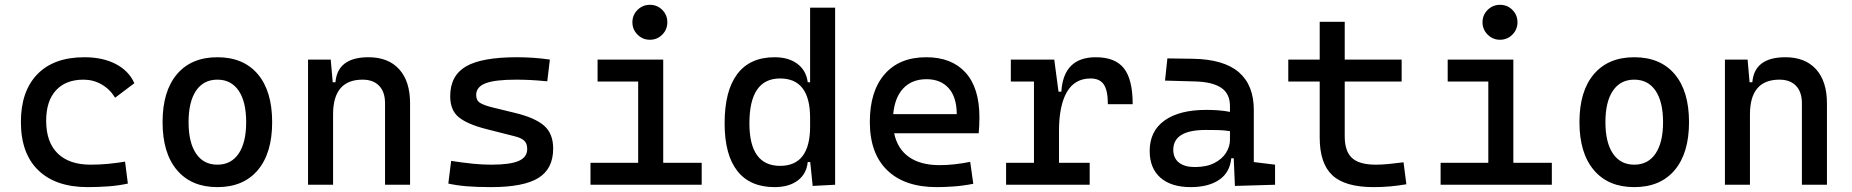

<svg xmlns="http://www.w3.org/2000/svg" viewBox="-20 -764 7657 794"><path d="M342.8 9.8Q210.4 9.8 138.4 -59.8Q66.4 -129.4 66.4 -259.8Q66.4 -386.7 134.5 -457Q202.6 -527.3 329.1 -527.3Q404.8 -527.3 458.7 -499.3Q512.7 -471.2 535.6 -419.9L456.1 -359.9Q434.1 -395.5 399.9 -415Q365.7 -434.6 325.2 -434.6Q252 -434.6 211.4 -390.4Q170.9 -346.2 170.9 -264.6Q170.9 -176.3 218.5 -129.6Q266.1 -83 354.5 -83Q390.6 -83 426.8 -86.4Q462.9 -89.8 497.1 -95.7L508.8 -4.9Q468.8 3.9 426 6.8Q383.3 9.8 342.8 9.8Z M878.9 9.8Q771.5 9.8 711.9 -60.5Q652.3 -130.9 652.3 -258.8Q652.3 -387.2 711.9 -457.3Q771.5 -527.3 878.9 -527.3Q986.8 -527.3 1046.1 -457.3Q1105.5 -387.2 1105.5 -258.8Q1105.5 -130.9 1046.1 -60.5Q986.8 9.8 878.9 9.8ZM878.9 -83Q936 -83 967 -128.9Q998 -174.8 998 -258.8Q998 -343.3 967 -388.9Q936 -434.6 878.9 -434.6Q821.8 -434.6 790.8 -388.9Q759.8 -343.3 759.8 -258.8Q759.8 -174.8 790.8 -128.9Q821.8 -83 878.9 -83Z M1572.3 0V-336.9Q1572.3 -383.8 1547.9 -409.2Q1523.4 -434.6 1479.5 -434.6Q1357.4 -434.6 1357.4 -291V0H1253.9V-517.6H1347.7L1356 -423.8H1367.2Q1376 -527.3 1503.9 -527.3Q1585.9 -527.3 1630.9 -477.5Q1675.8 -427.7 1675.8 -336.9V0Z M2010.7 9.8Q1952.1 9.8 1910.4 6.3Q1868.7 2.9 1834 -4.9L1845.7 -98.6Q1897 -90.8 1936.3 -86.9Q1975.6 -83 2010.7 -83Q2089.4 -83 2124.8 -98.4Q2160.2 -113.8 2160.2 -147.5Q2160.2 -170.9 2147.7 -182.4Q2135.3 -193.8 2109.4 -200.2L1990.2 -230.5Q1913.6 -250 1877.7 -278.8Q1841.8 -307.6 1841.8 -366.2Q1841.8 -451.2 1907 -489.3Q1972.2 -527.3 2117.2 -527.3Q2188.5 -527.3 2253.9 -517.6L2243.2 -427.7Q2203.6 -431.6 2173.3 -433.1Q2143.1 -434.6 2114.3 -434.6Q2027.3 -434.6 1988.3 -419.7Q1949.2 -404.8 1949.2 -371.1Q1949.2 -348.6 1965.3 -338.6Q1981.4 -328.6 2014.6 -320.3L2110.4 -296.9Q2191.9 -277.3 2229.7 -244.6Q2267.6 -211.9 2267.6 -149.4Q2267.6 -65.9 2206.5 -28.1Q2145.5 9.8 2010.7 9.8Z M2421.9 0V-90.8H2619.1V-426.8H2451.2V-517.6H2722.7V-90.8H2881.8V0ZM2667.5 -599.6Q2637.7 -599.6 2616.5 -620.8Q2595.2 -642.1 2595.2 -671.9Q2595.2 -702.1 2616.5 -723.1Q2637.7 -744.1 2667.5 -744.1Q2697.8 -744.1 2718.8 -723.1Q2739.7 -702.1 2739.7 -671.9Q2739.7 -642.1 2718.8 -620.8Q2697.8 -599.6 2667.5 -599.6Z M3183.1 9.8Q3081.5 9.8 3029.1 -57.1Q2976.6 -124 2976.6 -253.9Q2976.6 -388.7 3029.1 -458Q3081.5 -527.3 3183.1 -527.3Q3241.2 -527.3 3277.6 -500Q3314 -472.7 3320.3 -423.8H3330.1V-732.4H3433.6V0L3340.8 4.9L3330.6 -93.8H3320.3Q3315.4 -44.9 3279.1 -17.6Q3242.7 9.8 3183.1 9.8ZM3330.1 -241.2V-276.4Q3330.1 -439.5 3206.1 -439.5Q3079.1 -439.5 3079.1 -253.9Q3079.1 -78.1 3206.1 -78.1Q3330.1 -78.1 3330.1 -241.2Z M3853.5 9.8Q3721.2 9.8 3649.2 -59.8Q3577.1 -129.4 3577.1 -259.8Q3577.1 -386.7 3638.2 -457Q3699.2 -527.3 3810.5 -527.3Q3915.5 -527.3 3972.9 -463.9Q4030.3 -400.4 4030.3 -279.3Q4030.3 -243.7 4027.3 -212.9H3677.7Q3691.4 -147.9 3739.3 -114.5Q3787.1 -81.1 3865.2 -81.1Q3897.5 -81.1 3928.7 -84.7Q3960 -88.4 3992.2 -94.7L4004.9 -3.9Q3959 4.9 3920.9 7.3Q3882.8 9.8 3853.5 9.8ZM3673.8 -292H3936.5Q3936.5 -361.8 3903.3 -399.2Q3870.1 -436.5 3811.5 -436.5Q3751.5 -436.5 3715.8 -398.9Q3680.2 -361.3 3673.8 -292Z M4359.4 -222.7V-90.8H4486.3V0H4140.6V-90.8H4255.9V-426.8H4160.2V-517.6H4339.8L4357.4 -384.8H4369.1Q4377.9 -527.3 4511.7 -527.3Q4591.8 -527.3 4627.9 -481.4Q4664.1 -435.5 4664.1 -333H4561.5Q4561.5 -389.6 4544.7 -414.6Q4527.8 -439.5 4490.2 -439.5Q4424.3 -439.5 4391.8 -383.1Q4359.4 -326.7 4359.4 -222.7Z M5086.9 4.9 5082 -109.4H5071.8Q5065.9 -49.8 5021.2 -20Q4976.6 9.8 4904.3 9.8Q4823.2 9.8 4778.8 -29.3Q4734.4 -68.4 4734.4 -139.6Q4734.4 -221.7 4795.7 -265.6Q4856.9 -309.6 4968.8 -309.6Q5024.4 -309.6 5066.4 -301.3V-325.2Q5066.4 -377 5030 -401.1Q4993.7 -425.3 4921.9 -427.2L4797.9 -430.7L4807.6 -522.5L4912.1 -521Q5040.5 -519 5102.8 -465.6Q5165 -412.1 5165 -309.6V-93.8L5252.9 -83V0ZM5066.4 -221.7Q5041.5 -225.6 5016.8 -226.1Q4992.2 -226.6 4966.8 -226.6Q4832 -226.6 4832 -144.5Q4832 -110.4 4855.2 -91.8Q4878.4 -73.2 4920.9 -73.2Q4969.2 -73.2 5001.7 -89.8Q5034.2 -106.4 5050.3 -132.3Q5066.4 -158.2 5066.4 -185.5Z M5660.2 9.8Q5542.5 9.8 5490 -39.1Q5437.5 -87.9 5437.5 -195.3V-426.8H5307.6V-517.6H5437.5V-673.8H5541V-517.6H5776.4V-426.8H5541V-200.2Q5541 -138.7 5571 -110.8Q5601.1 -83 5669.9 -83Q5694.3 -83 5721.7 -85.7Q5749 -88.4 5784.2 -92.8L5795.9 -2Q5761.7 3.9 5729.2 6.8Q5696.8 9.8 5660.2 9.8Z M5937.5 0V-90.8H6134.8V-426.8H5966.8V-517.6H6238.3V-90.8H6397.5V0ZM6183.1 -599.6Q6153.3 -599.6 6132.1 -620.8Q6110.8 -642.1 6110.8 -671.9Q6110.8 -702.1 6132.1 -723.1Q6153.3 -744.1 6183.1 -744.1Q6213.4 -744.1 6234.4 -723.1Q6255.4 -702.1 6255.4 -671.9Q6255.4 -642.1 6234.4 -620.8Q6213.4 -599.6 6183.1 -599.6Z M6738.3 9.8Q6630.9 9.8 6571.3 -60.5Q6511.7 -130.9 6511.7 -258.8Q6511.7 -387.2 6571.3 -457.3Q6630.9 -527.3 6738.3 -527.3Q6846.2 -527.3 6905.5 -457.3Q6964.8 -387.2 6964.8 -258.8Q6964.8 -130.9 6905.5 -60.5Q6846.2 9.8 6738.3 9.8ZM6738.3 -83Q6795.4 -83 6826.4 -128.9Q6857.4 -174.8 6857.4 -258.8Q6857.4 -343.3 6826.4 -388.9Q6795.4 -434.6 6738.3 -434.6Q6681.2 -434.6 6650.1 -388.9Q6619.1 -343.3 6619.1 -258.8Q6619.1 -174.8 6650.1 -128.9Q6681.2 -83 6738.3 -83Z M7431.6 0V-336.9Q7431.6 -383.8 7407.2 -409.2Q7382.8 -434.6 7338.9 -434.6Q7216.8 -434.6 7216.8 -291V0H7113.3V-517.6H7207L7215.3 -423.8H7226.6Q7235.4 -527.3 7363.3 -527.3Q7445.3 -527.3 7490.2 -477.5Q7535.2 -427.7 7535.2 -336.9V0Z"/></svg>

Font: CaskaydiaCove NFP
Style: Regular
Weight: 400
Designer: Aaron Bell
Foundry: Saja Typeworks
Version: Version 2111.001; VTT 6.35;Nerd Fonts 3.1.1